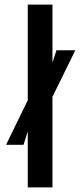

<svg xmlns="http://www.w3.org/2000/svg" viewBox="-20 -820 356 840"><path d="M101.5 0V-245L83 -186.5H6.5L101.5 -381.5V-800H209.5V-546L227 -600H309.5L209.5 -396.5V0Z"/></svg>

Font: Big Shoulders Display Thin
Style: Bold
Weight: 700
Version: Version 2.002